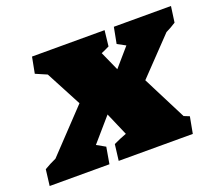

<svg xmlns="http://www.w3.org/2000/svg" viewBox="-149 -681 940 818"><g transform="rotate(-20 321.0 -272.0)"><path d="M-53 0 -44 -73Q-19 -88 10 -101L187 -288L102 -449L51 -471L65 -544H394L386 -473Q368 -464 349 -456L388 -369L459 -451L422 -471L436 -544H695L685 -472Q662 -457 639 -446L484 -284L585 -85L610 -75L596 0H260L269 -73Q298 -87 328 -98L283 -202L192 -97L231 -75L218 0Z"/></g></svg>

Font: Piazzolla SC Black
Style: Italic
Weight: 900
Italic angle: -11.3°
Designer: Juan Pablo del Peral
Foundry: Huerta Tipografica
Version: Version 1.330